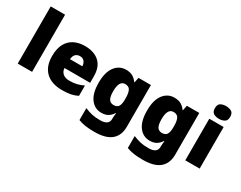

<svg xmlns="http://www.w3.org/2000/svg" viewBox="-110 -1373 2773 2211"><g transform="rotate(30 1276.0 -268.0)"><path d="M257 0H66V-760H257Z M638 -563Q759 -563 829 -500Q899 -437 899 -310V-225H558Q560 -182 590.5 -154Q621 -126 679 -126Q731 -126 774 -136Q817 -146 863 -168V-31Q823 -10 775.5 0Q728 10 656 10Q572 10 506.5 -19.5Q441 -49 403 -112Q365 -175 365 -273Q365 -373 399.5 -437Q434 -501 495.5 -532Q557 -563 638 -563ZM645 -433Q611 -433 588.5 -412Q566 -391 562 -345H726Q725 -382 704.5 -407.5Q684 -433 645 -433Z M1184 -563Q1242 -563 1277.5 -540.5Q1313 -518 1335 -485H1339L1353 -553H1518V1Q1518 118 1445.5 179Q1373 240 1223 240Q1156 240 1105 233Q1054 226 1007 208V49Q1057 70 1102 80.5Q1147 91 1212 91Q1327 91 1327 9V-1Q1327 -30 1333 -70H1327Q1308 -37 1273 -13.5Q1238 10 1181 10Q1093 10 1038 -63Q983 -136 983 -276Q983 -416 1039 -489.5Q1095 -563 1184 -563ZM1256 -415Q1177 -415 1177 -273Q1177 -201 1197 -169.5Q1217 -138 1259 -138Q1306 -138 1324 -167.5Q1342 -197 1342 -256V-279Q1342 -344 1324.5 -379.5Q1307 -415 1256 -415Z M1827 -563Q1885 -563 1920.5 -540.5Q1956 -518 1978 -485H1982L1996 -553H2161V1Q2161 118 2088.5 179Q2016 240 1866 240Q1799 240 1748 233Q1697 226 1650 208V49Q1700 70 1745 80.5Q1790 91 1855 91Q1970 91 1970 9V-1Q1970 -30 1976 -70H1970Q1951 -37 1916 -13.5Q1881 10 1824 10Q1736 10 1681 -63Q1626 -136 1626 -276Q1626 -416 1682 -489.5Q1738 -563 1827 -563ZM1899 -415Q1820 -415 1820 -273Q1820 -201 1840 -169.5Q1860 -138 1902 -138Q1949 -138 1967 -167.5Q1985 -197 1985 -256V-279Q1985 -344 1967.5 -379.5Q1950 -415 1899 -415Z M2390 -776Q2431 -776 2461.5 -759Q2492 -742 2492 -691Q2492 -642 2461.5 -624.5Q2431 -607 2390 -607Q2348 -607 2318.5 -624.5Q2289 -642 2289 -691Q2289 -742 2318.5 -759Q2348 -776 2390 -776ZM2485 -553V0H2294V-553Z"/></g></svg>

Font: Noto Sans Ethiopic Black
Style: Regular
Weight: 900
Designer: Monotype Design Team
Foundry: Monotype Imaging Inc.
Version: Version 2.102; ttfautohint (v1.8.4.7-5d5b)